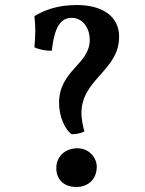

<svg xmlns="http://www.w3.org/2000/svg" viewBox="-20 -735 577 764"><path d="M285 -715C206 -715 154 -693 117 -671C122 -629 121 -594 117 -547C134 -538 160 -533 186 -533C197 -630 222 -664 266 -664C303 -664 337 -631 337 -576C337 -478 215 -456 215 -325C215 -269 240 -218 265 -201C282 -201 301 -204 316 -212C309 -234 304 -265 304 -285C304 -420 454 -454 454 -589C454 -669 389 -715 285 -715ZM284 9C331 9 365 -22 365 -72C365 -106 336 -145 288 -145C239 -145 204 -112 204 -66C204 -22 233 9 284 9Z"/></svg>

Font: Vollkorn Semibold
Style: Regular
Weight: 600
Designer: Friedrich Althausen
Foundry: Friedrich Althausen
Version: Version 4.015;PS 004.015;hotconv 1.0.88;makeotf.lib2.5.64775